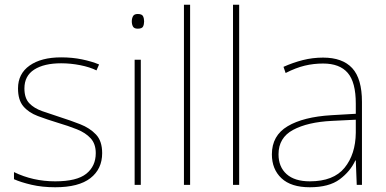

<svg xmlns="http://www.w3.org/2000/svg" viewBox="-20 -780 1630 810"><path d="M411 -134Q411 -67 361.5 -28.5Q312 10 213 10Q158 10 113 -0.5Q68 -11 39 -24V-54Q119 -15 213 -15Q304 -15 344 -47Q384 -79 384 -134Q384 -173 362.5 -196.5Q341 -220 304.5 -234.5Q268 -249 224 -262Q178 -276 139.5 -290.5Q101 -305 78.5 -331.5Q56 -358 56 -407Q56 -469 105 -503.5Q154 -538 238 -538Q285 -538 326 -529.5Q367 -521 398 -508L387 -483Q359 -497 318.5 -505Q278 -513 238 -513Q166 -513 124.5 -486.5Q83 -460 83 -407Q83 -366 103.5 -344.5Q124 -323 158.5 -311Q193 -299 233 -286Q277 -272 318 -256Q359 -240 385 -212.5Q411 -185 411 -134Z M561 -721Q579 -721 583.5 -711.5Q588 -702 588 -690Q588 -677 583.5 -668Q579 -659 561 -659Q546 -659 541 -668Q536 -677 536 -690Q536 -702 541 -711.5Q546 -721 561 -721ZM574 -528V0H548V-528Z M782 0H756V-760H782Z M989 0H963V-760H989Z M1343 -537Q1425 -537 1466 -492.5Q1507 -448 1507 -350V0H1485L1481 -103H1479Q1458 -57 1413 -23.5Q1368 10 1287 10Q1208 10 1167.5 -28Q1127 -66 1127 -129Q1127 -208 1193.5 -247.5Q1260 -287 1378 -294L1481 -300V-343Q1481 -433 1447 -472.5Q1413 -512 1343 -512Q1303 -512 1265.5 -503Q1228 -494 1185 -472L1176 -498Q1216 -516 1257.5 -526.5Q1299 -537 1343 -537ZM1380 -270Q1278 -265 1216.5 -232Q1155 -199 1155 -129Q1155 -76 1189 -45.5Q1223 -15 1287 -15Q1387 -15 1433.5 -72Q1480 -129 1481 -220V-275Z"/></svg>

Font: Noto Sans Thaana Thin
Style: Regular
Weight: 100
Designer: David Williams
Foundry: Google Inc.
Version: Version 3.001; ttfautohint (v1.8.4.7-5d5b)